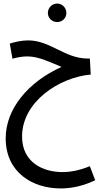

<svg xmlns="http://www.w3.org/2000/svg" viewBox="-20 -667 559 1079"><path d="M302 -543C330 -543 353 -566 353 -594C353 -623 330 -647 302 -647C272 -647 249 -623 249 -594C249 -566 272 -543 302 -543ZM321 392C367 392 436 384 515 346L485 267C423 292 374 300 330 300C225 300 104 248 104 100C104 -94 311 -232 490 -248L485 -338H473C344 -338 263 -440 138 -440C101 -440 63 -431 35 -422L50 -337C74 -344 105 -350 134 -350C199 -350 266 -315 326 -291C137 -206 12 -54 12 110C12 303 164 392 321 392Z"/></svg>

Font: Noto Sans Arabic ExtCond Med
Style: Regular
Weight: 500
Width: 2
Designer: Monotype Design Team, Nadine Chahine, Nizar Qandah and Khaled Hosny
Foundry: Monotype Imaging Inc.
Version: Version 2.012